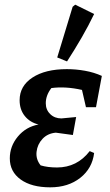

<svg xmlns="http://www.w3.org/2000/svg" viewBox="-20 -792 471 822"><path d="M195 10Q115 10 68.5 -23.5Q22 -57 22 -114Q22 -166 56.5 -207.5Q91 -249 145 -259Q108 -268 86 -295.5Q64 -323 64 -363Q64 -424 119 -460Q174 -496 266 -496Q305 -496 344 -489Q383 -482 416 -467L391 -333H348L331 -407Q261 -423 200 -415Q176 -384 176 -350Q176 -322 195 -303.5Q214 -285 243 -285L306 -291L292 -214L219 -224Q184 -221 162 -197.5Q140 -174 136.5 -142Q133 -110 154 -84Q184 -75 224 -75Q310 -75 364 -145L383 -137Q375 -71 323.5 -30.5Q272 10 195 10ZM267 -529 225 -546 291 -763 302 -772 383 -732Q359 -682 329.5 -631Q300 -580 267 -529Z"/></svg>

Font: Piazzolla SemiBold
Style: Italic
Weight: 600
Italic angle: -11.3°
Designer: Juan Pablo del Peral
Foundry: Huerta Tipografica
Version: Version 1.330